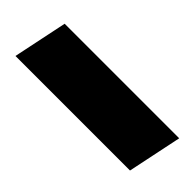

<svg xmlns="http://www.w3.org/2000/svg" viewBox="-13 -524 480 480"><g transform="rotate(45 227.5 -284.0)"><path d="M14 -212 44 -356H449L419 -212Z"/></g></svg>

Font: Kanit
Style: Bold Italic
Weight: 700
Italic angle: -12°
Designer: Katatrad Team
Foundry: CadsonDemak
Version: Version 2.000; ttfautohint (v1.8.3)